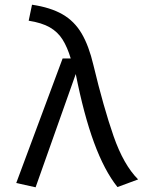

<svg xmlns="http://www.w3.org/2000/svg" viewBox="-20 -791 655 824"><path d="M248.7 -540H283.6Q269.2 -588.2 248.7 -621Q228.2 -653.8 193.8 -673.6Q159.5 -693.3 103.1 -702.1L117.4 -770.8Q196.9 -759 247.9 -729.7Q299 -700.5 330.3 -647.4Q361.5 -594.4 381 -511.3Q424.6 -329.7 467.4 -206.7Q510.3 -83.6 572.8 -21L484.1 11.8Q427.7 -59 383.6 -179Q339.5 -299 305.1 -473.3L132.8 12.8L49.7 -5.6Z"/></svg>

Font: FiraCode Nerd Font
Style: Regular
Weight: 400
Designer: Carrois Corporate, Edenspiekermann AG, Nikita Prokopov
Foundry: Carrois Corporate, Edenspiekermann AG, Nikita Prokopov
Version: Version 6.002;Nerd Fonts 3.4.0